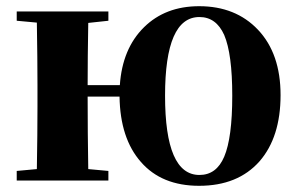

<svg xmlns="http://www.w3.org/2000/svg" viewBox="-20 -583 961 620"><path d="M704 -77Q730 -138 730 -274Q730 -409 704 -470Q678 -528 624 -528Q513 -528 513 -274Q513 -18 624 -18Q679 -18 704 -77ZM367 -308Q375 -426 445 -495Q514 -563 623 -563Q741 -563 813 -487Q886 -410 886 -276Q886 -140 818 -62Q748 17 623 17Q502 17 435 -60Q368 -136 366 -271H263Q263 -153 265 -37L330 -31V0H34V-31L99 -37Q101 -153 101 -238V-308Q101 -392 99 -510L34 -516V-546H330V-516L265 -509Q263 -399 263 -308Z"/></svg>

Font: Source Han Serif CN Heavy
Style: Regular
Weight: 900
Designer: Ryoko NISHIZUKA  (kana & ideographs); Frank Grießhammer (Latin, Greek & Cyrillic); Wenlong ZHANG  (bopomofo); Sandoll Co
Foundry: Adobe Systems Incorporated
Version: Version 1.000;PS 1;hotconv 16.6.53;makeotf.lib2.5.65590